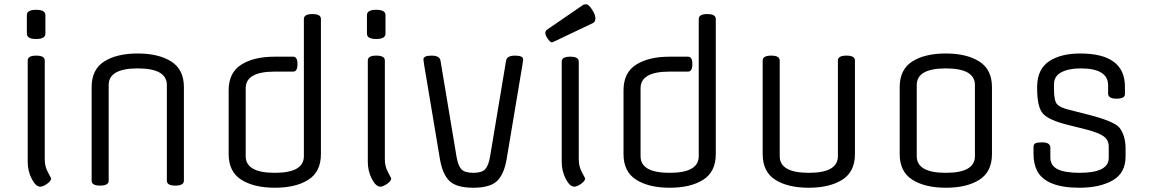

<svg xmlns="http://www.w3.org/2000/svg" viewBox="-20 -866 5407 901"><path d="M190 -582V-117Q190 -85 205 -57.5Q220 -30 220 -29Q220 -17 201 -3.5Q182 10 169 10Q148 10 129 -26.5Q110 -63 110 -107V-582Q110 -605 150 -605Q190 -605 190 -582ZM193 -795V-708Q193 -683 149.5 -683Q106 -683 106 -708V-795Q106 -820 149.5 -820Q193 -820 193 -795Z M843 -457V-18Q843 5 803 5Q763 5 763 -18V-467Q763 -545 626.5 -545Q490 -545 490 -467V-18Q490 5 450 5Q410 5 410 -18V-457Q410 -540 469 -577.5Q528 -615 626 -615Q724 -615 783.5 -577.5Q843 -540 843 -457Z M1486 -777V-143Q1486 -60 1427 -22.5Q1368 15 1270 15Q1172 15 1112.5 -22.5Q1053 -60 1053 -143V-442Q1053 -525 1112 -562.5Q1171 -600 1269 -600H1356Q1376 -600 1376 -565Q1376 -530 1356 -530H1269Q1133 -530 1133 -452V-133Q1133 -55 1269.5 -55Q1406 -55 1406 -133V-777Q1406 -800 1446 -800Q1486 -800 1486 -777Z M1786 -582V-117Q1786 -85 1801 -57.5Q1816 -30 1816 -29Q1816 -17 1797 -3.5Q1778 10 1765 10Q1744 10 1725 -26.5Q1706 -63 1706 -107V-582Q1706 -605 1746 -605Q1786 -605 1786 -582ZM1789 -795V-708Q1789 -683 1745.5 -683Q1702 -683 1702 -708V-795Q1702 -820 1745.5 -820Q1789 -820 1789 -795Z M2044 -122 1970 -564Q1967 -585 1967 -587Q1967 -605 2005 -605Q2043 -605 2047 -582L2122 -133Q2129 -90 2144.5 -72.5Q2160 -55 2201 -55Q2242 -55 2257.5 -72.5Q2273 -90 2280 -133L2355 -582Q2359 -605 2397 -605Q2435 -605 2435 -587Q2435 -585 2432 -564L2358 -122Q2346 -49 2313 -17Q2280 15 2201 15Q2122 15 2089 -17Q2056 -49 2044 -122Z M2696 -577V-117Q2696 -85 2711 -57.5Q2726 -30 2726 -29Q2726 -17 2707 -3.5Q2688 10 2675 10Q2654 10 2635 -26.5Q2616 -63 2616 -107V-577Q2616 -600 2656 -600Q2696 -600 2696 -577ZM2578 -670 2571 -667Q2562 -667 2550.5 -684Q2539 -701 2539 -710.5Q2539 -720 2546 -726L2715 -842Q2720 -846 2731 -846Q2742 -846 2758 -821.5Q2774 -797 2774 -780.5Q2774 -764 2763 -758Z M3339 -777V-143Q3339 -60 3280 -22.5Q3221 15 3123 15Q3025 15 2965.5 -22.5Q2906 -60 2906 -143V-442Q2906 -525 2965 -562.5Q3024 -600 3122 -600H3209Q3229 -600 3229 -565Q3229 -530 3209 -530H3122Q2986 -530 2986 -452V-133Q2986 -55 3122.5 -55Q3259 -55 3259 -133V-777Q3259 -800 3299 -800Q3339 -800 3339 -777Z M3992 -582V-143Q3992 -60 3932.5 -22.5Q3873 15 3775 15Q3677 15 3618 -22.5Q3559 -60 3559 -143V-582Q3559 -605 3599 -605Q3639 -605 3639 -582V-133Q3639 -55 3775.5 -55Q3912 -55 3912 -133V-582Q3912 -605 3952 -605Q3992 -605 3992 -582Z M4555 -133V-467Q4555 -545 4418.5 -545Q4282 -545 4282 -467V-133Q4282 -55 4418.5 -55Q4555 -55 4555 -133ZM4635 -457V-143Q4635 -60 4576 -22.5Q4517 15 4419 15Q4321 15 4261.5 -22.5Q4202 -60 4202 -143V-457Q4202 -540 4261 -577.5Q4320 -615 4418 -615Q4516 -615 4575.5 -577.5Q4635 -540 4635 -457Z M5180 -427V-466Q5180 -545 5051 -545Q4996 -545 4961 -527Q4926 -509 4926 -470V-448Q4926 -394 4940 -377.5Q4954 -361 5000 -350L5087 -328Q5211 -296 5234 -266Q5262 -229 5262 -168V-132Q5262 -54 5201.5 -19.5Q5141 15 5045 15Q4889 15 4847 -64Q4830 -97 4830 -144V-176Q4830 -189 4839 -193.5Q4848 -198 4870 -198Q4909 -198 4909 -173V-128Q4909 -88 4944 -71.5Q4979 -55 5046 -55Q5183 -55 5183 -125V-178Q5183 -209 5159.5 -226Q5136 -243 5079 -258L4991 -280Q4902 -302 4874.5 -332.5Q4847 -363 4847 -451V-463Q4849 -543 4904 -579Q4959 -615 5049 -615Q5259 -615 5259 -459V-424Q5259 -403 5219.5 -403Q5180 -403 5180 -427Z"/></svg>

Font: Offside
Style: Regular
Weight: 400
Designer: Eduardo Rodriguez Tunni
Foundry: Eduardo Rodriguez Tunni
Version: Version 1.001